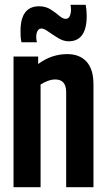

<svg xmlns="http://www.w3.org/2000/svg" viewBox="-20 -775 441 795"><path d="M36 0V-541H138V-510Q168 -532 198 -541.5Q228 -551 258 -551Q310 -551 338.5 -519.5Q367 -488 367 -426V0H254V-393Q254 -446 209 -446Q194 -446 178 -440Q162 -434 148 -425V0ZM69 -600Q66 -612 65.5 -624Q65 -636 65 -647Q65 -749 142 -749Q169 -749 189.5 -736Q210 -723 225 -710Q240 -697 252 -697Q264 -697 269 -709Q274 -721 274 -734Q274 -746 272 -755H335Q337 -743 338 -731.5Q339 -720 339 -709Q339 -604 264 -604Q243 -604 221.5 -617Q200 -630 181 -643.5Q162 -657 152 -657Q141 -657 135.5 -647Q130 -637 130 -623Q130 -608 133 -600Z"/></svg>

Font: Georama Condensed SemiBold
Style: Regular
Weight: 600
Width: 3
Designer: Jean-Baptiste Levee
Foundry: Production Type
Version: Version 1.000